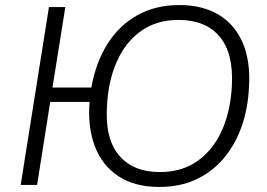

<svg xmlns="http://www.w3.org/2000/svg" viewBox="-20 -733 1060 761"><path d="M611 8Q514 8 449.5 -34.5Q385 -77 356 -153Q327 -229 335 -329H179L127 0H62L174 -705H239L188 -386H342Q360 -486 406 -559Q452 -632 524 -672.5Q596 -713 691 -713Q782 -713 846 -675Q910 -637 941.5 -564.5Q973 -492 967 -390Q963 -302 937 -229.5Q911 -157 865 -103.5Q819 -50 755.5 -21Q692 8 611 8ZM614 -51Q701 -51 763 -95Q825 -139 859.5 -216Q894 -293 899 -393Q906 -522 850.5 -588Q795 -654 688 -654Q601 -654 539.5 -610.5Q478 -567 443.5 -490Q409 -413 404 -312Q396 -183 452 -117Q508 -51 614 -51Z"/></svg>

Font: Nunito Sans 10pt Light
Style: Italic
Weight: 300
Italic angle: -9°
Designer: Vernon Adams
Foundry: Vernon Adams
Version: Version 3.101;gftools[0.9.27]